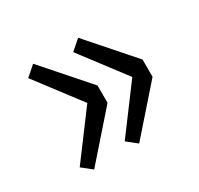

<svg xmlns="http://www.w3.org/2000/svg" viewBox="-99 -609 677 654"><g transform="rotate(-30 239.5 -282.0)"><path d="M99 -74 252 -248V-316L99 -490L60 -456L192 -282L60 -105ZM276 -74 429 -248V-316L276 -490L237 -456L369 -282L237 -105Z"/></g></svg>

Font: Noto Sans CJK KR Regular
Style: Regular
Weight: 400
Designer: Ryoko NISHIZUKA (kana & ideographs); Paul D. Hunt (Latin, Greek & Cyrillic); Wenlong ZHANG (bopomofo); Sandoll Communica
Foundry: Adobe Systems Incorporated
Version: Version 1.004;PS 1.004;hotconv 1.0.82;makeotf.lib2.5.63406